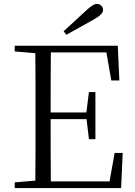

<svg xmlns="http://www.w3.org/2000/svg" viewBox="-20 -958 689 978"><path d="M304 -799 318 -781C363 -806 408 -831 453 -856C492 -878 505 -892 505 -908C505 -924 491 -938 474 -938C459 -938 444 -928 414 -900C380 -869 343 -834 304 -799ZM547 -548H588L580 -725H55V-696L160 -687C161 -590 161 -490 161 -390V-335C161 -235 161 -136 160 -38L55 -29V0H597L605 -179H564L538 -34H239C238 -132 238 -232 238 -351H421L433 -249H466V-489H433L420 -385H238C238 -494 238 -595 239 -691H522Z"/></svg>

Font: Noto Serif CJK HK Light
Style: Regular
Weight: 300
Designer: Ryoko NISHIZUKA 西塚涼子 (kana & ideographs); Frank Grießhammer (Latin, Greek & Cyrillic); Wenlong ZHANG 张文龙 (bopomofo); San
Foundry: Adobe
Version: Version 2.001;hotconv 1.1.0;makeotfexe 2.6.0